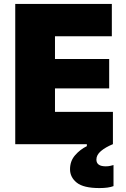

<svg xmlns="http://www.w3.org/2000/svg" viewBox="-20 -733 638 976"><path d="M57.5 0V-713H548.5V-548.5H259.5V-433H535V-283.5H259.5V-164.5H554V0ZM485.5 223Q404.5 223 370.2 195.5Q336 168 336 127.5Q336 85.5 361.8 56Q387.5 26.5 421.5 10V-25.5L516 -37L553.5 0Q516 15.5 493 35Q470 54.5 470 78Q470 112.5 517.5 112.5Q531 112.5 541 110Q551 107.5 557 106V213Q531.5 223 485.5 223Z"/></svg>

Font: Commissioner ExtraBold
Style: Regular
Weight: 800
Designer: Kostas Bartsokas
Foundry: Kostas Bartsokas
Version: Version 1.000; ttfautohint (v1.8.3)